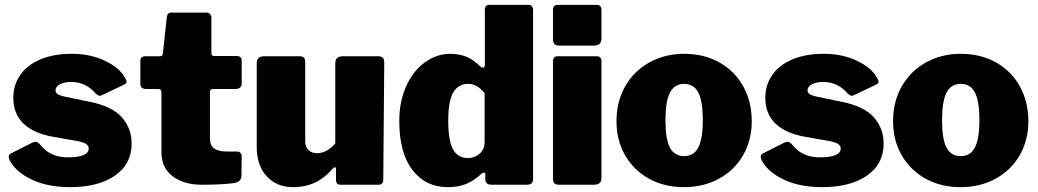

<svg xmlns="http://www.w3.org/2000/svg" viewBox="-20 -762 4283 792"><path d="M273 -424Q246 -424 227.5 -414.5Q209 -405 209 -389Q209 -381 217 -374.5Q225 -368 249 -363L355 -341Q443 -323 483 -277.5Q523 -232 523 -170Q523 -85 454 -37.5Q385 10 270 10Q178 10 112.5 -20.5Q47 -51 21 -99Q16 -109 16 -116Q16 -124 23 -128L110 -172Q119 -177 127 -177Q134 -177 141 -170Q157 -152 170 -141Q183 -130 206 -121.5Q229 -113 264 -113Q301 -113 323.5 -122Q346 -131 346 -149Q346 -160 336 -167.5Q326 -175 300 -180L198 -198Q119 -212 77 -252Q35 -292 35 -359Q35 -411 63 -452Q91 -493 145.5 -516.5Q200 -540 275 -540Q352 -540 411.5 -512Q471 -484 494 -444Q502 -432 502 -425Q502 -418 494 -414L402 -370Q396 -367 392 -367Q384 -367 373 -378Q333 -424 273 -424Z M859 -395Q846 -395 846 -382V-190Q846 -163 863 -150Q880 -137 916 -137H959Q967 -137 972 -131Q977 -125 977 -117L976 -37Q976 -13 947 -7Q896 0 812 0Q738 0 692 -35Q646 -70 646 -133V-377Q646 -387 643 -391Q640 -395 631 -395H583Q559 -395 559 -417V-511Q559 -530 581 -530H640Q651 -530 652 -542L668 -690Q670 -710 686 -710H833Q841 -710 846.5 -704Q852 -698 852 -688V-542Q852 -531 863 -531H955Q977 -531 977 -512V-417Q977 -407 970.5 -401Q964 -395 952 -395Z M1363 -171V-501Q1363 -516 1371 -523Q1379 -530 1396 -530H1539Q1553 -530 1559 -524Q1565 -518 1565 -504L1561 -22Q1561 0 1542 0H1384Q1366 0 1366 -20V-64Q1366 -72 1361 -72Q1358 -72 1354 -68Q1320 -28 1279.5 -9Q1239 10 1188 10Q1122 10 1080.5 -34.5Q1039 -79 1039 -157V-500Q1039 -530 1070 -530H1216Q1229 -530 1234 -524Q1239 -518 1239 -504V-179Q1239 -156 1252.5 -143Q1266 -130 1288 -130Q1309 -130 1329 -141.5Q1349 -153 1363 -171Z M1982 -23V-42Q1982 -46 1980 -48Q1978 -50 1976 -50Q1973 -50 1967 -46Q1936 -17 1903.5 -3.5Q1871 10 1827 10Q1736 10 1681.5 -60.5Q1627 -131 1627 -263Q1627 -344 1656 -407.5Q1685 -471 1733.5 -505.5Q1782 -540 1837 -540Q1873 -540 1902.5 -528.5Q1932 -517 1961 -488Q1968 -483 1972 -483Q1980 -483 1980 -496V-721Q1980 -742 1998 -742H2160Q2169 -742 2174 -736Q2179 -730 2179 -719V-25Q2179 -12 2173 -6Q2167 0 2152 0H2007Q1996 0 1989 -5.5Q1982 -11 1982 -23ZM1909 -416Q1871 -416 1850 -381Q1829 -346 1829 -264Q1829 -181 1849 -145.5Q1869 -110 1909 -110Q1939 -110 1959 -128.5Q1979 -147 1979 -176V-378Q1962 -398 1946.5 -407Q1931 -416 1909 -416Z M2461 -603Q2461 -588 2453 -581Q2445 -574 2428 -574H2287Q2273 -574 2267 -580.5Q2261 -587 2261 -600V-719Q2261 -742 2280 -742H2443Q2451 -742 2456 -736.5Q2461 -731 2461 -721ZM2461 -29Q2461 -13 2453 -6.5Q2445 0 2428 0H2287Q2272 0 2266.5 -6Q2261 -12 2261 -25V-507Q2261 -530 2280 -530H2443Q2451 -530 2456 -524.5Q2461 -519 2461 -510Z M2523 -262Q2523 -344 2559.5 -407Q2596 -470 2659.5 -505Q2723 -540 2802 -540Q2884 -540 2947.5 -504.5Q3011 -469 3046 -405.5Q3081 -342 3081 -262Q3081 -184 3045.5 -122Q3010 -60 2946 -25Q2882 10 2801 10Q2720 10 2657 -25Q2594 -60 2558.5 -121.5Q2523 -183 2523 -262ZM2879 -266Q2879 -345 2860.5 -380.5Q2842 -416 2802 -416Q2762 -416 2743.5 -380Q2725 -344 2725 -266Q2725 -188 2743.5 -153Q2762 -118 2802 -118Q2842 -118 2860.5 -153.5Q2879 -189 2879 -266Z M3375 -424Q3348 -424 3329.5 -414.5Q3311 -405 3311 -389Q3311 -381 3319 -374.5Q3327 -368 3351 -363L3457 -341Q3545 -323 3585 -277.5Q3625 -232 3625 -170Q3625 -85 3556 -37.5Q3487 10 3372 10Q3280 10 3214.5 -20.5Q3149 -51 3123 -99Q3118 -109 3118 -116Q3118 -124 3125 -128L3212 -172Q3221 -177 3229 -177Q3236 -177 3243 -170Q3259 -152 3272 -141Q3285 -130 3308 -121.5Q3331 -113 3366 -113Q3403 -113 3425.5 -122Q3448 -131 3448 -149Q3448 -160 3438 -167.5Q3428 -175 3402 -180L3300 -198Q3221 -212 3179 -252Q3137 -292 3137 -359Q3137 -411 3165 -452Q3193 -493 3247.5 -516.5Q3302 -540 3377 -540Q3454 -540 3513.5 -512Q3573 -484 3596 -444Q3604 -432 3604 -425Q3604 -418 3596 -414L3504 -370Q3498 -367 3494 -367Q3486 -367 3475 -378Q3435 -424 3375 -424Z M3664 -262Q3664 -344 3700.5 -407Q3737 -470 3800.5 -505Q3864 -540 3943 -540Q4025 -540 4088.5 -504.5Q4152 -469 4187 -405.5Q4222 -342 4222 -262Q4222 -184 4186.5 -122Q4151 -60 4087 -25Q4023 10 3942 10Q3861 10 3798 -25Q3735 -60 3699.5 -121.5Q3664 -183 3664 -262ZM4020 -266Q4020 -345 4001.5 -380.5Q3983 -416 3943 -416Q3903 -416 3884.5 -380Q3866 -344 3866 -266Q3866 -188 3884.5 -153Q3903 -118 3943 -118Q3983 -118 4001.5 -153.5Q4020 -189 4020 -266Z"/></svg>

Font: Libre Franklin Black
Style: Regular
Weight: 900
Designer: Pablo Impallari, Rodrigo Fuenzalida
Foundry: Impallari Type
Version: Version 1.002; ttfautohint (v1.5)